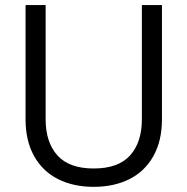

<svg xmlns="http://www.w3.org/2000/svg" viewBox="-20 -723 738 756"><path d="M80.6 -253.4V-703.1H159.7V-253.4Q159.7 -162.6 206.1 -111.1Q252.4 -59.6 349.1 -59.6V12.7Q269 12.7 208.5 -17.8Q147.9 -48.3 114.3 -108.4Q80.6 -168.5 80.6 -253.4ZM538.6 -253.4V-703.1H617.7V-253.4Q617.7 -168.5 584 -108.4Q550.3 -48.3 489.7 -17.8Q429.2 12.7 349.1 12.7V-59.6Q445.8 -59.6 492.2 -111.1Q538.6 -162.6 538.6 -253.4Z"/></svg>

Font: Wand UI Pro
Style: Regular
Weight: 400
Designer: Andreas Faust
Version: Version 1.003;FEAKit 1.0